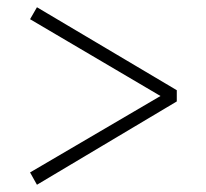

<svg xmlns="http://www.w3.org/2000/svg" viewBox="-20 -598 570 530"><path d="M468 -349V-318L82 -88L63 -122L423 -333L63 -545L82 -578Z"/></svg>

Font: Source Serif Pro Light
Style: Regular
Weight: 300
Designer: Frank Grießhammer
Foundry: Adobe Systems Incorporated
Version: Version 3.001;hotconv 1.0.111;makeotfexe 2.5.65597